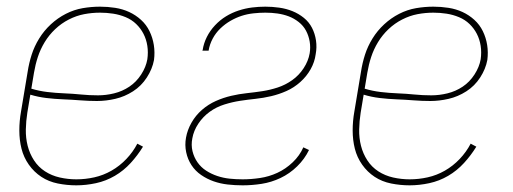

<svg xmlns="http://www.w3.org/2000/svg" viewBox="-20 -548 1540 576"><path d="M209 8Q181 8 153.5 2.5Q126 -3 104 -17.5Q82 -32 66.5 -54Q51 -76 44.5 -102Q38 -128 38 -156.5Q38 -185 43 -213L63 -333Q67 -359 75 -384Q83 -409 97.5 -432.5Q112 -456 132.5 -475Q153 -494 177.5 -506.5Q202 -519 228 -523.5Q254 -528 280 -528Q303 -528 325.5 -524.5Q348 -521 367.5 -512Q387 -503 403 -488.5Q419 -474 428.5 -454.5Q438 -435 441.5 -413Q445 -391 442 -368Q437 -341 420.5 -315.5Q404 -290 379 -274Q354 -258 326 -251.5Q298 -245 271 -245Q246 -245 220.5 -247Q195 -249 169.5 -250Q144 -251 119 -254Q94 -257 71 -264L62 -210Q58 -185 57.5 -159.5Q57 -134 63 -110.5Q69 -87 82 -67Q95 -47 115 -34Q135 -21 159.5 -15.5Q184 -10 209 -10Q236 -10 263 -16Q290 -22 314.5 -36Q339 -50 359 -71Q379 -92 392 -117L409 -108Q393 -82 372 -59Q351 -36 324.5 -20.5Q298 -5 268 1.5Q238 8 209 8ZM274 -262Q298 -262 322.5 -268Q347 -274 368 -288Q389 -302 403.5 -324.5Q418 -347 422 -370Q425 -391 422 -410.5Q419 -430 410.5 -446.5Q402 -463 388.5 -476Q375 -489 357 -496.5Q339 -504 319.5 -507Q300 -510 280 -510Q256 -510 232.5 -505.5Q209 -501 186.5 -489.5Q164 -478 145.5 -460.5Q127 -443 114 -421.5Q101 -400 93.5 -377Q86 -354 82 -330L74 -282Q97 -275 122 -272Q147 -269 172.5 -268Q198 -267 223 -264.5Q248 -262 274 -262Z M708 8Q685 8 663 5.5Q641 3 621 -4Q601 -11 583.5 -23Q566 -35 554.5 -52.5Q543 -70 538.5 -91.5Q534 -113 538 -135Q542 -158 554.5 -180Q567 -202 586 -218.5Q605 -235 627.5 -245Q650 -255 673.5 -260.5Q697 -266 720.5 -268.5Q744 -271 767 -274.5Q790 -278 813 -285.5Q836 -293 856.5 -307.5Q877 -322 891 -343.5Q905 -365 909 -388Q912 -406 909 -423.5Q906 -441 898 -456Q890 -471 876 -482Q862 -493 846 -499Q830 -505 812.5 -507.5Q795 -510 776 -510Q759 -510 740.5 -508Q722 -506 705 -500.5Q688 -495 671.5 -485.5Q655 -476 641 -462.5Q627 -449 618 -432Q609 -415 606 -397V-396H587L588 -398Q591 -418 600.5 -437Q610 -456 625 -472Q640 -488 658 -499Q676 -510 696 -516.5Q716 -523 736 -525.5Q756 -528 776 -528Q797 -528 818 -525Q839 -522 857.5 -514.5Q876 -507 891.5 -494.5Q907 -482 916 -464.5Q925 -447 928 -426.5Q931 -406 927 -385Q924 -362 912 -340.5Q900 -319 881 -302Q862 -285 839.5 -275Q817 -265 793.5 -259.5Q770 -254 746.5 -251.5Q723 -249 700 -245.5Q677 -242 653 -234.5Q629 -227 609 -212.5Q589 -198 575 -177Q561 -156 557 -133Q553 -113 557.5 -94.5Q562 -76 572.5 -61Q583 -46 598.5 -36Q614 -26 632 -20Q650 -14 669 -12Q688 -10 708 -10Q733 -10 760 -14Q787 -18 812 -29.5Q837 -41 858 -61Q879 -81 890 -106L907 -98Q894 -71 871.5 -49Q849 -27 821.5 -14Q794 -1 765 3.5Q736 8 708 8Z M1209 8Q1181 8 1153.5 2.5Q1126 -3 1104 -17.5Q1082 -32 1066.5 -54Q1051 -76 1044.5 -102Q1038 -128 1038 -156.5Q1038 -185 1043 -213L1063 -333Q1067 -359 1075 -384Q1083 -409 1097.5 -432.5Q1112 -456 1132.5 -475Q1153 -494 1177.5 -506.5Q1202 -519 1228 -523.5Q1254 -528 1280 -528Q1303 -528 1325.5 -524.5Q1348 -521 1367.5 -512Q1387 -503 1403 -488.5Q1419 -474 1428.5 -454.5Q1438 -435 1441.5 -413Q1445 -391 1442 -368Q1437 -341 1420.5 -315.5Q1404 -290 1379 -274Q1354 -258 1326 -251.5Q1298 -245 1271 -245Q1246 -245 1220.5 -247Q1195 -249 1169.5 -250Q1144 -251 1119 -254Q1094 -257 1071 -264L1062 -210Q1058 -185 1057.5 -159.5Q1057 -134 1063 -110.5Q1069 -87 1082 -67Q1095 -47 1115 -34Q1135 -21 1159.5 -15.5Q1184 -10 1209 -10Q1236 -10 1263 -16Q1290 -22 1314.5 -36Q1339 -50 1359 -71Q1379 -92 1392 -117L1409 -108Q1393 -82 1372 -59Q1351 -36 1324.5 -20.5Q1298 -5 1268 1.5Q1238 8 1209 8ZM1274 -262Q1298 -262 1322.5 -268Q1347 -274 1368 -288Q1389 -302 1403.5 -324.5Q1418 -347 1422 -370Q1425 -391 1422 -410.5Q1419 -430 1410.5 -446.5Q1402 -463 1388.5 -476Q1375 -489 1357 -496.5Q1339 -504 1319.5 -507Q1300 -510 1280 -510Q1256 -510 1232.5 -505.5Q1209 -501 1186.5 -489.5Q1164 -478 1145.5 -460.5Q1127 -443 1114 -421.5Q1101 -400 1093.5 -377Q1086 -354 1082 -330L1074 -282Q1097 -275 1122 -272Q1147 -269 1172.5 -268Q1198 -267 1223 -264.5Q1248 -262 1274 -262Z"/></svg>

Font: Iosevka Curly Thin
Style: Italic
Weight: 100
Italic angle: -9°
Monospace: yes
Designer: Belleve Invis
Foundry: Belleve Invis
Version: Version 22.1.2; ttfautohint (v1.8.4)